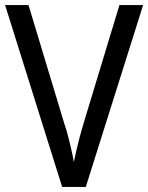

<svg xmlns="http://www.w3.org/2000/svg" viewBox="-20 -734 582 754"><path d="M542 -714 317 0H224L0 -714H92L233 -247Q242 -221 248.5 -195Q255 -169 260.5 -145Q266 -121 270 -98Q275 -121 280.5 -145.5Q286 -170 293 -196Q300 -222 308 -249L449 -714Z"/></svg>

Font: Noto Sans Hebrew SemiCondensed
Style: Regular
Weight: 400
Width: 4
Designer: Monotype Design Team
Foundry: Monotype Imaging Inc.
Version: Version 2.003